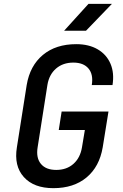

<svg xmlns="http://www.w3.org/2000/svg" viewBox="-20 -970 640 1000"><path d="M258 10Q156 10 104 -48Q52 -106 68 -203L119 -527Q136 -628 203.5 -684Q271 -740 377 -740Q443 -740 489 -713Q535 -686 555.5 -638Q576 -590 566 -527H458Q467 -582 441 -613Q415 -644 362 -644Q308 -644 272 -613Q236 -582 227 -528L176 -203Q167 -148 193 -116.5Q219 -85 273 -85Q327 -85 362.5 -116.5Q398 -148 407 -203L422 -293H286L301 -389H545L515 -203Q498 -102 431 -46Q364 10 258 10ZM314 -810 441 -950H563L428 -810Z"/></svg>

Font: JetBrains Mono NL SemiBold
Style: Italic
Weight: 600
Italic angle: -9°
Monospace: yes
Designer: Philipp Nurullin, Konstantin Bulenkov
Foundry: JetBrains
Version: Version 2.305; ttfautohint (v1.8.4.7-5d5b)